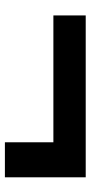

<svg xmlns="http://www.w3.org/2000/svg" viewBox="187 -692 370 784"><g transform="rotate(90 372.0 -300.0)"><path d="M704 -135H561V-333H43V-465H704Z"/></g></svg>

Font: LilGrotesk Bold
Style: Regular
Weight: 700
Designer: BSozoo
Foundry: BSozoo
Version: Version 1.001;PS 001.001;hotconv 1.0.70;makeotf.lib2.5.58329